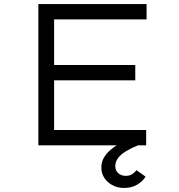

<svg xmlns="http://www.w3.org/2000/svg" viewBox="-20 -720 886 951"><path d="M170 0V-700H706V-624H248V-76H704V0ZM211 -322V-398H650V-322ZM594 211Q563 211 537.5 197.5Q512 184 497 161.5Q482 139 482 110Q482 81 496 58.5Q510 36 532.5 18Q555 0 581.5 -13Q608 -26 633 -34L663 0Q631 13 605 28.5Q579 44 565 62.5Q551 81 551 104Q551 124 565.5 137.5Q580 151 603 151Q622 151 635 142.5Q648 134 656 123L701 155Q688 177 660.5 194Q633 211 594 211Z"/></svg>

Font: Lexend Tera Light
Style: Regular
Weight: 300
Designer: Bonnie Shaver-Troup, Thomas Jockin
Foundry: Lexend
Version: Version 1.007